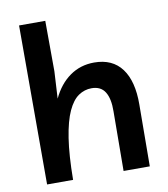

<svg xmlns="http://www.w3.org/2000/svg" viewBox="-83 -810 769 880"><g transform="rotate(-10 301.5 -370.0)"><path d="M65 0V-740H187L188 -505L181 -379Q211 -443 260.5 -478Q310 -513 374 -513Q459 -513 502.5 -454.5Q546 -396 545 -287L543 0H421L423 -277Q424 -336 404.5 -367.5Q385 -399 342 -399Q309 -399 281 -380Q253 -361 232 -315.5Q211 -270 199 -192.5Q187 -115 186 0Z"/></g></svg>

Font: Livvic SemiBold
Style: Regular
Weight: 600
Designer: Jacques Le Bailly, Baron von Fonthausen
Version: Version 1.001; ttfautohint (v1.8.2)